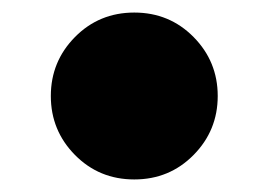

<svg xmlns="http://www.w3.org/2000/svg" viewBox="-20 -270 428 306"><path d="M99.5 -211Q138 -250 194 -250Q250 -250 288.5 -211Q327 -172 327 -117Q327 -62 288.5 -23Q250 16 194 16Q138 16 99.5 -23Q61 -62 61 -117Q61 -172 99.5 -211Z"/></svg>

Font: Spartan MB
Style: Regular
Weight: 900
Designer: Matt Bailey
Foundry: Matt Bailey
Version: Version 001.001